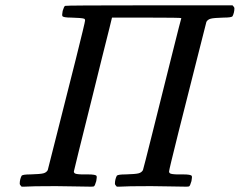

<svg xmlns="http://www.w3.org/2000/svg" viewBox="-20 -700 899 720"><path d="M61 0Q54 -7 54 -11Q54 -27 61 -41Q65 -46 95 -46Q131 -47 142.5 -50Q154 -53 159 -62L194 -200Q229 -337 264 -477Q299 -617 299 -623Q299 -629 295 -630Q286 -633 248 -634Q216 -634 214 -640Q212 -643 215 -659Q220 -676 224 -678Q226 -680 539 -680H852Q859 -673 859 -669Q859 -653 852 -639Q848 -634 818 -634Q782 -633 770.5 -630Q759 -627 754 -618L719 -480Q684 -343 649 -203Q614 -63 614 -57Q614 -54 615.5 -52Q617 -50 619.5 -49Q622 -48 625 -47.5Q628 -47 633.5 -46.5Q639 -46 643 -46Q647 -46 654 -46Q661 -46 666 -46Q697 -46 699 -40Q701 -37 698 -21Q693 -3 689 -1Q686 0 677 0Q657 0 614 -1Q571 -2 546 -2Q453 -2 428 0H418Q411 -7 411 -11Q411 -27 418 -41Q422 -46 452 -46Q488 -47 499.5 -50Q511 -53 516 -62Q518 -67 553.5 -209Q589 -351 624 -491Q659 -631 660 -632Q660 -634 530 -634H400L399 -630Q399 -629 390 -593Q381 -557 362.5 -483.5Q344 -410 328 -344Q257 -60 257 -57Q257 -54 258.5 -52Q260 -50 262.5 -49Q265 -48 268 -47.5Q271 -47 276.5 -46.5Q282 -46 286 -46Q290 -46 297 -46Q304 -46 309 -46Q340 -46 342 -40Q344 -37 341 -21Q336 -3 332 -1Q329 0 320 0Q300 0 257 -1Q214 -2 189 -2Q96 -2 71 0Z"/></svg>

Font: KaTeX_Main
Style: Italic
Weight: 400
Version: Version 1.1; ttfautohint (v1.3)